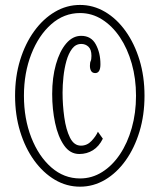

<svg xmlns="http://www.w3.org/2000/svg" viewBox="-20 -726 630 758"><path d="M296 11Q243 11 196.8 -16.2Q150.5 -43.5 115 -92.5Q79.5 -141.5 59.5 -206.8Q39.5 -272 39.5 -348Q39.5 -424 59.5 -489Q79.5 -554 115 -603Q150.5 -652 196.8 -679.2Q243 -706.5 296 -706.5Q348.5 -706.5 394.8 -679.2Q441 -652 476 -603Q511 -554 530.8 -489Q550.5 -424 550.5 -348Q550.5 -272 530.8 -206.8Q511 -141.5 476 -92.5Q441 -43.5 394.8 -16.2Q348.5 11 296 11ZM296 -21.5Q343 -21.5 383.2 -46.8Q423.5 -72 453.5 -116.8Q483.5 -161.5 500.2 -220.8Q517 -280 517 -348Q517 -415.5 500.2 -474.8Q483.5 -534 453.5 -578.8Q423.5 -623.5 383.2 -649Q343 -674.5 296 -674.5Q232.5 -674.5 182.5 -630.5Q132.5 -586.5 103.5 -512.2Q74.5 -438 74.5 -348Q74.5 -257.5 103.5 -183.2Q132.5 -109 182.5 -65.2Q232.5 -21.5 296 -21.5ZM293 -118Q256.5 -118 232.8 -152.2Q209 -186.5 197.5 -240.8Q186 -295 186 -355Q186 -420 200.8 -472Q215.5 -524 241.2 -554.2Q267 -584.5 300.5 -584.5Q340 -584.5 358.2 -550.8Q376.5 -517 376.5 -472.5Q376.5 -437.5 356 -437.5Q345 -437.5 340 -445.5Q335 -453.5 335 -466Q335 -479 338 -485Q341 -491 341 -505.5Q341 -530.5 329.2 -541.5Q317.5 -552.5 301 -552.5Q279 -552.5 264.8 -533.8Q250.5 -515 242.2 -485.5Q234 -456 230.5 -422.8Q227 -389.5 227 -360.5Q227 -311.5 233.8 -263Q240.5 -214.5 256.2 -182.8Q272 -151 299.5 -151Q324 -151 341.5 -169.8Q359 -188.5 366.5 -206L386 -178.5Q371 -148 347 -133Q323 -118 293 -118Z"/></svg>

Font: Imbue 10pt ExtraLight
Style: Regular
Weight: 200
Designer: Tyler Finck
Foundry: Etcetera Type Company
Version: Version 1.102; ttfautohint (v1.8.3)